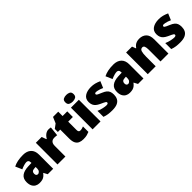

<svg xmlns="http://www.w3.org/2000/svg" viewBox="285 -2115 3465 3465"><g transform="rotate(-45 2017.0 -383.0)"><path d="M334 -563Q431 -563 486.5 -511Q542 -459 542 -363V0H403L364 -73H360Q338 -44 315 -25.5Q292 -7 262 1.5Q232 10 188 10Q144 10 108 -9.5Q72 -29 51.5 -68.5Q31 -108 31 -169Q31 -258 89 -301.5Q147 -345 254 -349L339 -352V-360Q339 -397 324.5 -412.5Q310 -428 286 -428Q258 -428 219 -416.5Q180 -405 141 -387L86 -513Q134 -538 194.5 -550.5Q255 -563 334 -563ZM307 -245Q268 -243 251.5 -226.5Q235 -210 235 -180Q235 -152 247 -138.5Q259 -125 278 -125Q303 -125 322 -147Q341 -169 341 -204V-247Z M981 -563Q998 -563 1015.5 -561Q1033 -559 1040 -557L1021 -377Q1011 -379 996.5 -381Q982 -383 949 -383Q938 -383 922 -379.5Q906 -376 890.5 -365Q875 -354 864.5 -332Q854 -310 854 -272V0H652V-553H801L833 -465H843Q857 -492 879 -514.5Q901 -537 927.5 -550Q954 -563 981 -563Z M1377 -141Q1402 -141 1421 -146.5Q1440 -152 1462 -160V-21Q1429 -8 1396.5 1Q1364 10 1307 10Q1254 10 1214.5 -7Q1175 -24 1153.5 -65.5Q1132 -107 1132 -182V-410H1071V-488L1152 -548L1202 -664H1335V-553H1454V-410H1335V-195Q1335 -168 1345.5 -154.5Q1356 -141 1377 -141Z M1750 -553V0H1548V-553ZM1650 -776Q1693 -776 1724.5 -759Q1756 -742 1756 -691Q1756 -642 1724.5 -624.5Q1693 -607 1650 -607Q1606 -607 1575 -624.5Q1544 -642 1544 -691Q1544 -742 1575 -759Q1606 -776 1650 -776Z M2265 -170Q2265 -118 2244.5 -77Q2224 -36 2176 -13Q2128 10 2045 10Q1988 10 1941.5 3.5Q1895 -3 1846 -21V-174Q1900 -150 1952.5 -139.5Q2005 -129 2030 -129Q2055 -129 2066.5 -136Q2078 -143 2078 -157Q2078 -169 2067 -178Q2056 -187 2032 -198Q2008 -209 1967 -228Q1927 -247 1900 -269.5Q1873 -292 1859 -323.5Q1845 -355 1845 -400Q1845 -481 1906 -522Q1967 -563 2066 -563Q2119 -563 2165.5 -551Q2212 -539 2262 -516L2210 -393Q2184 -406 2155.5 -415Q2127 -424 2103.5 -429Q2080 -434 2068 -434Q2052 -434 2043 -428Q2034 -422 2034 -411Q2034 -401 2042 -393Q2050 -385 2072.5 -374.5Q2095 -364 2137 -346Q2183 -327 2211 -304.5Q2239 -282 2252 -250.5Q2265 -219 2265 -170Z M2638 -563Q2735 -563 2790.5 -511Q2846 -459 2846 -363V0H2707L2668 -73H2664Q2642 -44 2619 -25.5Q2596 -7 2566 1.5Q2536 10 2492 10Q2448 10 2412 -9.5Q2376 -29 2355.5 -68.5Q2335 -108 2335 -169Q2335 -258 2393 -301.5Q2451 -345 2558 -349L2643 -352V-360Q2643 -397 2628.5 -412.5Q2614 -428 2590 -428Q2562 -428 2523 -416.5Q2484 -405 2445 -387L2390 -513Q2438 -538 2498.5 -550.5Q2559 -563 2638 -563ZM2611 -245Q2572 -243 2555.5 -226.5Q2539 -210 2539 -180Q2539 -152 2551 -138.5Q2563 -125 2582 -125Q2607 -125 2626 -147Q2645 -169 2645 -204V-247Z M3300 -563Q3380 -563 3431.5 -515Q3483 -467 3483 -360V0H3281V-302Q3281 -357 3269 -385Q3257 -413 3229 -413Q3186 -413 3172 -369Q3158 -325 3158 -242V0H2956V-553H3107L3135 -480H3141Q3158 -506 3180 -524.5Q3202 -543 3231.5 -553Q3261 -563 3300 -563Z M3995 -170Q3995 -118 3974.5 -77Q3954 -36 3906 -13Q3858 10 3775 10Q3718 10 3671.5 3.5Q3625 -3 3576 -21V-174Q3630 -150 3682.5 -139.5Q3735 -129 3760 -129Q3785 -129 3796.5 -136Q3808 -143 3808 -157Q3808 -169 3797 -178Q3786 -187 3762 -198Q3738 -209 3697 -228Q3657 -247 3630 -269.5Q3603 -292 3589 -323.5Q3575 -355 3575 -400Q3575 -481 3636 -522Q3697 -563 3796 -563Q3849 -563 3895.5 -551Q3942 -539 3992 -516L3940 -393Q3914 -406 3885.5 -415Q3857 -424 3833.5 -429Q3810 -434 3798 -434Q3782 -434 3773 -428Q3764 -422 3764 -411Q3764 -401 3772 -393Q3780 -385 3802.5 -374.5Q3825 -364 3867 -346Q3913 -327 3941 -304.5Q3969 -282 3982 -250.5Q3995 -219 3995 -170Z"/></g></svg>

Font: Noto Sans Display Black
Style: Regular
Weight: 900
Designer: Monotype Design Team
Foundry: Monotype Imaging Inc.
Version: Version 2.003